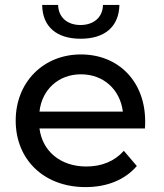

<svg xmlns="http://www.w3.org/2000/svg" viewBox="-20 -757 668 783"><path d="M309 -599C406 -599 465 -647 467 -737H400C399 -687 363 -655 308 -655C254 -655 218 -687 217 -737H152C153 -647 212 -599 309 -599ZM572 -262C572 -425 463 -535 310 -535C157 -535 44 -422 44 -265C44 -107 158 6 329 6C417 6 490 -24 538 -80L485 -142C447 -99 394 -78 332 -78C227 -78 153 -140 141 -233H571C572 -242 572 -254 572 -262ZM310 -454C403 -454 470 -391 481 -302H141C151 -392 219 -454 310 -454Z"/></svg>

Font: AWKNG-Font Medium
Style: Regular
Weight: 500
Designer: Awakening Church
Foundry: Awakening Church
Version: Version 1.700;PS 001.700;hotconv 1.0.88;makeotf.lib2.5.64775